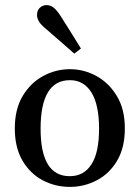

<svg xmlns="http://www.w3.org/2000/svg" viewBox="-20 -721 548 752"><path d="M254 11Q196 11 147 -15Q98 -41 68 -92Q38 -143 38 -218Q38 -293 68.5 -344.5Q99 -396 148.5 -423Q198 -450 254 -450Q309 -450 358 -423Q407 -396 438 -344.5Q469 -293 469 -218Q469 -143 439 -92Q409 -41 359.5 -15Q310 11 254 11ZM254 -31Q308 -31 338 -77Q368 -123 368 -217Q368 -311 338 -359Q308 -407 254 -407Q139 -407 139 -217Q139 -30 254 -31ZM297 -531 271 -511Q245 -534 218.5 -557Q192 -580 161 -607Q140 -624 132.5 -637Q125 -650 125 -662Q125 -681 136.5 -691Q148 -701 162 -701Q177 -701 189.5 -691.5Q202 -682 217 -659Q240 -622 259.5 -591.5Q279 -561 297 -531Z"/></svg>

Font: Lisu Bosa Medium
Style: Regular
Weight: 500
Designer: David Morse, Annie Olsen, Victor Gaultney, Frank Grießhammer (Latin)
Foundry: SIL International
Version: Version 2.000